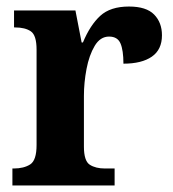

<svg xmlns="http://www.w3.org/2000/svg" viewBox="-20 -568 530 588"><path d="M18 0V-52H22Q53 -52 72.5 -64.5Q92 -77 92 -124V-416Q92 -460 74.5 -472Q57 -484 26 -484H23V-536H211L230 -438H234Q256 -491 287 -519.5Q318 -548 375 -548Q428 -548 452 -523.5Q476 -499 476 -460Q476 -416 445 -394.5Q414 -373 358 -373Q358 -414 349 -435Q340 -456 314 -456Q287 -456 270 -427.5Q253 -399 245 -357Q237 -315 237 -274V-119Q237 -75 255 -63.5Q273 -52 301 -52H331V0Z"/></svg>

Font: Noto Serif Sinhala SemiCondensed
Style: Bold
Weight: 700
Width: 4
Designer: Jelle Bosma - Monotype Design Team
Foundry: Monotype Imaging Inc.
Version: Version 2.007; ttfautohint (v1.8.4.7-5d5b)